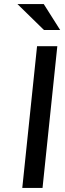

<svg xmlns="http://www.w3.org/2000/svg" viewBox="-20 -928 320 948"><path d="M90 0 163 -700H263L190 0ZM196 -908 277 -780H197L66 -908Z"/></svg>

Font: Quantico
Style: Italic
Weight: 400
Italic angle: -12°
Designer: Matt Desmond
Foundry: MADtype
Version: Version 2.002